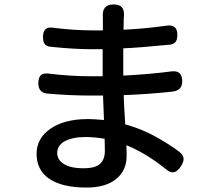

<svg xmlns="http://www.w3.org/2000/svg" viewBox="-20 -807 944 866"><path d="M371 39Q261 39 203 0Q145 -39 145 -113Q145 -183 207 -226Q270 -270 377 -270Q401 -270 446 -266H449Q447 -299 445 -366Q445 -373 445 -376H392Q292 -376 193 -385Q153 -389 153 -431Q153 -457 164 -467.5Q175 -478 200 -475Q295 -463 393 -463Q418 -463 443 -463V-585Q419 -585 395 -585Q314 -585 209 -596Q189 -598 181.5 -608.5Q174 -619 174 -640Q174 -689 218 -682Q316 -670 394 -670H444V-725Q444 -728 444 -730Q439 -787 492 -787Q519 -787 530 -774Q541 -761 539 -733Q538 -729 538 -721Q538 -717 538 -705Q537 -685 537 -673Q629 -677 730 -691Q780 -699 780 -650Q780 -628 771.5 -617.5Q763 -607 743 -605Q742 -605 739 -605Q610 -592 536 -589V-466Q656 -472 753 -485Q802 -491 802 -441Q802 -399 759 -394Q651 -382 538 -378Q539 -328 545 -246Q630 -223 709 -175Q755 -148 789 -122Q807 -108 808 -92Q809 -77 796 -57Q780 -33 764 -30Q748 -27 727 -45Q639 -116 550 -152Q550 -141 551 -123Q551 -108 551 -102Q551 -42 509 -4Q461 39 371 39ZM358 -48Q404 -48 426 -64Q453 -83 453 -127Q453 -159 452 -181Q406 -189 365 -189Q307 -189 270 -169Q238 -149 238 -118Q238 -86 267 -68Q297 -48 358 -48Z"/></svg>

Font: GenSenRounded TW M
Style: Regular
Weight: 500
Version: Version 1.501;PS 1;hotconv 16.6.51;makeotf.lib2.5.65220